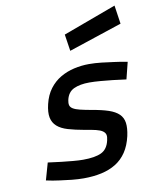

<svg xmlns="http://www.w3.org/2000/svg" viewBox="-86 -822 706 896"><g transform="rotate(-10 267.0 -373.5)"><path d="M514 -409Q482 -413 451 -417Q424 -420 394 -422.5Q364 -425 341 -425Q296 -425 267 -411.5Q238 -398 230 -361Q227 -347 229.5 -337Q232 -327 243.5 -320Q255 -313 275.5 -308Q296 -303 329 -297Q377 -289 408 -278.5Q439 -268 456 -251.5Q473 -235 476.5 -210Q480 -185 472 -148Q462 -104 441.5 -73.5Q421 -43 391 -24.5Q361 -6 322.5 2.5Q284 11 238 11Q212 11 182 8Q152 5 125 1Q93 -3 62 -10L85 -91Q117 -87 148 -83Q174 -80 202 -77.5Q230 -75 250 -75Q307 -75 337 -89.5Q367 -104 376 -145Q380 -161 377.5 -171Q375 -181 364.5 -188.5Q354 -196 333.5 -201Q313 -206 281 -211Q236 -219 204 -228.5Q172 -238 153.5 -254.5Q135 -271 130 -296Q125 -321 134 -359Q144 -401 166 -430Q188 -459 218 -476.5Q248 -494 283 -502Q318 -510 354 -510Q382 -510 413.5 -506.5Q445 -503 472 -499Q504 -495 534 -489ZM519 -758 532 -670 279 -586 267 -665Z"/></g></svg>

Font: Panefresco 600wt
Style: Italic
Weight: 600
Foundry: Campivisivi & Chank Co
Version: Version 1.000